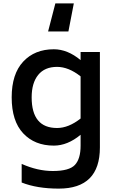

<svg xmlns="http://www.w3.org/2000/svg" viewBox="-20 -863 683 1134"><path d="M416 -843 384 -677H264L307 -843ZM456 -556H570V8Q570 251 327 251Q199 251 108 215V105Q202 147 292 147Q389 147 422.5 111Q456 75 456 -2V-67Q379 -3 298 -3Q185 -3 117 -75.5Q49 -148 49 -288Q49 -426 117 -499Q185 -572 298 -572Q379 -572 456 -508ZM317 -107Q385 -107 456 -163V-412Q385 -468 317 -468Q244 -468 205.5 -420.5Q167 -373 167 -288Q167 -107 317 -107Z"/></svg>

Font: Biryani DemiBold
Style: Regular
Weight: 600
Designer: Dan Reynolds and Mathieu Réguer
Foundry: Dan Reynolds and Mathieu Réguer
Version: Version 1.003;PS 001.003;hotconv 1.0.70;makeotf.lib2.5.58329